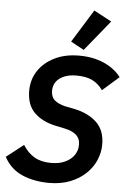

<svg xmlns="http://www.w3.org/2000/svg" viewBox="-63 -1014 720 1071"><g transform="rotate(5 297.0 -478.0)"><path d="M253 12Q169 12 102.5 -16.5Q36 -45 0 -112L96 -187Q124 -143 161.5 -121.5Q199 -100 254 -100Q301 -100 333.5 -115.5Q366 -131 383.5 -156.5Q401 -182 401 -215Q401 -250 377.5 -270Q354 -290 313 -298L261 -309Q186 -325 142 -368.5Q98 -412 98 -491Q98 -553 130 -602Q162 -651 221 -680.5Q280 -710 359 -710Q437 -710 497.5 -683.5Q558 -657 594 -610L502 -529Q477 -564 442.5 -581Q408 -598 353 -598Q314 -598 285 -586Q256 -574 240.5 -552.5Q225 -531 225 -502Q225 -467 246.5 -448.5Q268 -430 309 -421L360 -411Q438 -394 484 -350Q530 -306 530 -227Q530 -182 511.5 -139Q493 -96 457 -62Q421 -28 369.5 -8Q318 12 253 12ZM520 -915 381 -744 307 -784 421 -968Z"/></g></svg>

Font: IBM Plex Sans SemiBold
Style: Italic
Weight: 600
Italic angle: -11.31°
Designer: Mike Abbink, Paul van der Laan, Pieter van Rosmalen
Foundry: Bold Monday
Version: Version 3.201